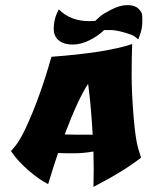

<svg xmlns="http://www.w3.org/2000/svg" viewBox="-20 -692 579 754"><path d="M499 -519Q497 -465 497 -396Q497 -327 504.5 -235.5Q512 -144 523 -108L534 -73Q467 -20 347 42Q348 6 348 -29Q348 -64 347 -97Q307 -90 269.5 -90Q232 -90 208 -91Q194 -51 169 31Q133 13 90 -24.5Q47 -62 23 -99Q54 -130 80 -187Q136 -306 182 -469Q398 -485 499 -519ZM326 -363Q288 -306 234 -164Q255 -163 344 -163Q338 -267 329 -339ZM211 -655Q257 -609 330 -609Q342 -609 354 -610Q361 -617 373 -627.5Q385 -638 418.5 -655Q452 -672 480.5 -672Q509 -672 523.5 -658Q538 -644 538.5 -631.5Q539 -619 539 -609Q539 -578 528 -551L523 -537Q519 -541 510 -548Q501 -555 468 -564.5Q435 -574 414 -574Q393 -574 389 -574Q367 -552 332.5 -534.5Q298 -517 265.5 -517Q233 -517 214 -531Q191 -547 191 -579Q191 -613 204 -641Z"/></svg>

Font: Ceviche One
Style: Regular
Weight: 400
Version: Version 1.002